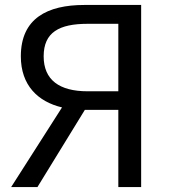

<svg xmlns="http://www.w3.org/2000/svg" viewBox="-20 -754 690 774"><path d="M457 0H549V-734H320C171 -734 64 -680 64 -527C64 -410 133 -344 230 -321L25 0H131L322 -311H457ZM333 -386C219 -386 156 -432 156 -527C156 -624 219 -658 333 -658H457V-386Z"/></svg>

Font: Noto Sans JP
Style: Regular
Weight: 400
Designer: Ryoko NISHIZUKA  (kana, bopomofo & ideographs); Paul D. Hunt (Latin, Greek & Cyrillic); Sandoll Communications , Soo-you
Foundry: Adobe
Version: Version 2.002;hotconv 1.0.116;makeotfexe 2.5.65601